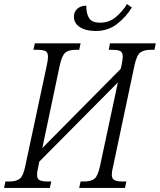

<svg xmlns="http://www.w3.org/2000/svg" viewBox="-45 -928 789 948"><path d="M-25 0 -18 -32H3Q35 -32 52.5 -45.5Q70 -59 80 -109L186 -605Q192 -632 192 -648Q192 -670 179 -676Q166 -682 142 -682H120L127 -714H353L346 -682H328Q295 -682 278 -668.5Q261 -655 250 -605L164 -197L551 -588L555 -605Q561 -634 561 -648Q561 -670 548.5 -676Q536 -682 511 -682H492L498 -714H724L718 -682H698Q666 -682 648 -669Q630 -656 619 -605L514 -109Q507 -82 507 -66Q507 -45 520.5 -38.5Q534 -32 558 -32H579L572 0H346L353 -32H371Q404 -32 421 -45Q438 -58 449 -109L537 -521L149 -130L145 -109Q138 -80 138 -66Q138 -44 151 -38Q164 -32 188 -32H208L201 0ZM427 -775Q379 -775 349.5 -794Q320 -813 320 -846Q320 -870 337 -885Q354 -900 381 -900Q381 -859 395.5 -837.5Q410 -816 449 -816Q495 -816 528.5 -845Q562 -874 582 -908L606 -891Q578 -845 533.5 -810Q489 -775 427 -775Z"/></svg>

Font: Noto Serif Condensed Light
Style: Italic
Weight: 300
Width: 3
Italic angle: -12°
Designer: Monotype Design Team
Foundry: Monotype Imaging Inc.
Version: Version 2.014; ttfautohint (v1.8.4.7-5d5b)